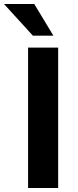

<svg xmlns="http://www.w3.org/2000/svg" viewBox="-63 -944 390 964"><path d="M78 0V-705H229V0ZM102 -765 -43 -924H109L205 -765Z"/></svg>

Font: Nunito Sans 7pt Condensed ExtraBold
Style: Regular
Weight: 800
Width: 3
Designer: Vernon Adams
Foundry: Vernon Adams
Version: Version 3.101;gftools[0.9.27]